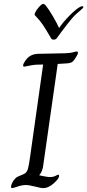

<svg xmlns="http://www.w3.org/2000/svg" viewBox="-20 -968 449 988"><path d="M37 -7Q37 -19 48.5 -37Q60 -55 76 -61L104 -73Q118 -80 123.5 -98.5Q129 -117 135 -162L202 -636Q182 -636 164 -635Q143 -633 126 -629Q109 -625 105 -625Q99 -625 99 -631Q99 -639 108 -652Q120 -671 136 -680.5Q152 -690 175 -691L316 -694Q343 -695 356.5 -699Q370 -703 374 -703Q381 -703 381 -697Q381 -689 373 -677Q362 -658 354 -651Q346 -644 326 -642L277 -639L201 -107Q195 -80 182 -67V-66Q192 -64 208.5 -60.5Q225 -57 238 -57Q254 -57 265.5 -63Q277 -69 279 -69Q284 -69 284 -63Q284 -53 272 -40Q236 0 202 0Q190 0 165 -7Q127 -16 113 -16Q94 -16 70.5 -8Q47 0 43 0Q37 0 37 -7ZM215 -940Q230 -922 251.5 -885.5Q273 -849 284 -824L295 -839Q320 -872 354.5 -904Q389 -936 404 -936Q409 -936 409 -932Q409 -928 402 -922Q369 -895 351 -874Q333 -853 296 -804L274 -774Q268 -764 257 -764Q249 -764 246 -767Q243 -770 237 -781Q215 -819 200.5 -840.5Q186 -862 160 -889Q156 -893 161.5 -904.5Q167 -916 179 -930Q195 -948 202 -948Q208 -948 215 -940Z"/></svg>

Font: Charm
Style: Regular
Weight: 400
Designer: Katatrad Aksorn Co.,Ltd.
Foundry: Cadson Demak Co.,Ltd.
Version: Version 1.001